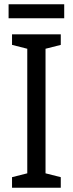

<svg xmlns="http://www.w3.org/2000/svg" viewBox="-20 -874 340 894"><path d="M279 -854H20V-789H279ZM263 0V-49L192 -67V-647L263 -665V-714H36V-665L107 -647V-67L36 -49V0Z"/></svg>

Font: Noto Sans Ethiopic Condensed
Style: Regular
Weight: 400
Width: 3
Designer: Monotype Design Team
Foundry: Monotype Imaging Inc.
Version: Version 2.102